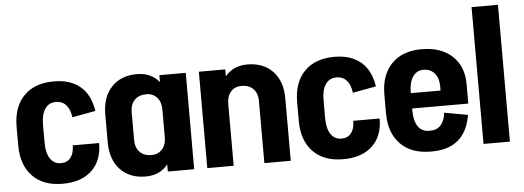

<svg xmlns="http://www.w3.org/2000/svg" viewBox="-49 -868 2787 1022"><g transform="rotate(-5 1344.5 -357.5)"><path d="M460 -183Q460 -89 404 -36.5Q348 16 249 16H248Q145 16 87.5 -43.5Q30 -103 30 -208V-307Q30 -413 87.5 -472Q145 -531 248 -531H249Q336 -531 389 -486.5Q442 -442 455 -355L330 -332Q325 -374 304.5 -397.5Q284 -421 249 -421Q212 -421 191.5 -391Q171 -361 171 -306V-209Q171 -155 191.5 -124.5Q212 -94 249 -94Q282 -94 300.5 -117.5Q319 -141 319 -183Z M811 -515H952V0H811V-38Q768 16 692 16Q606 16 556 -37.5Q506 -91 506 -183V-332Q506 -424 556 -477.5Q606 -531 692 -531Q767 -531 811 -478ZM811 -183V-332Q811 -372 789.5 -396Q768 -420 733 -420Q693 -420 670 -396.5Q647 -373 647 -332V-183Q647 -142 670 -118.5Q693 -95 733 -95Q768 -95 789.5 -119Q811 -143 811 -183Z M1468 0H1327V-332Q1327 -373 1304 -396.5Q1281 -420 1241 -420Q1206 -420 1184.5 -396Q1163 -372 1163 -332V0H1022V-515H1163V-478Q1207 -531 1282 -531Q1368 -531 1418 -478Q1468 -425 1468 -333Z M1959 -183Q1959 -89 1903 -36.5Q1847 16 1748 16H1747Q1644 16 1586.5 -43.5Q1529 -103 1529 -208V-307Q1529 -413 1586.5 -472Q1644 -531 1747 -531H1748Q1835 -531 1888 -486.5Q1941 -442 1954 -355L1829 -332Q1824 -374 1803.5 -397.5Q1783 -421 1748 -421Q1711 -421 1690.5 -391Q1670 -361 1670 -306V-209Q1670 -155 1690.5 -124.5Q1711 -94 1748 -94Q1781 -94 1799.5 -117.5Q1818 -141 1818 -183Z M2436 -325V-221H2136V-209Q2136 -155 2156.5 -125Q2177 -95 2214 -95H2222Q2258 -95 2278.5 -118Q2299 -141 2304 -184L2429 -161Q2415 -73 2362.5 -28.5Q2310 16 2222 16H2214Q2111 16 2053 -43.5Q1995 -103 1995 -209V-307Q1995 -412 2052.5 -471.5Q2110 -531 2213 -531H2214Q2317 -531 2376.5 -475.5Q2436 -420 2436 -325ZM2136 -303H2295V-325Q2295 -369 2273 -395Q2251 -421 2214 -421Q2177 -421 2156.5 -390.5Q2136 -360 2136 -306Z M2639 0H2498V-731H2639Z"/></g></svg>

Font: Akshar SemiBold
Style: Regular
Weight: 600
Designer: Tall Chai
Foundry: Tall Chai
Version: Version 1.000